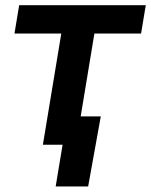

<svg xmlns="http://www.w3.org/2000/svg" viewBox="-20 -542 566 719"><path d="M140.6 0 209.5 -416.5H34.2L51.8 -522.5H525.9L508.3 -416.5H333.5L264.6 0ZM188.5 156.2 214.4 0H174.3L191.4 -106H357.4L310.1 156.2Z"/></svg>

Font: Inter 28pt SemiBold
Style: Italic
Weight: 600
Italic angle: -9.3988°
Designer: Rasmus Andersson
Foundry: rsms
Version: Version 4.001;git-66647c0bb